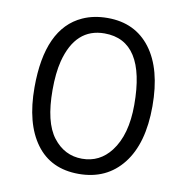

<svg xmlns="http://www.w3.org/2000/svg" viewBox="-85 -852 918 941"><g transform="rotate(10 374.0 -381.5)"><path d="M577.6 -373Q577.6 -692.9 374 -692.9Q230 -692.9 185.5 -520.5Q170.4 -460.4 170.4 -376Q170.4 -215.3 226.8 -142.1Q283.2 -68.8 370.8 -68.8Q458.5 -68.8 513.7 -140.6Q577.6 -223.6 577.6 -373ZM81.1 -373Q81.1 -668 252 -745.1Q306.6 -770 376 -770Q513.2 -770 589.8 -668.5Q666.5 -566.9 666.5 -381.6Q666.5 -196.3 586.4 -94.5Q506.3 7.3 367.4 7.3Q228.5 7.3 154.8 -93.3Q81.1 -193.8 81.1 -373Z"/></g></svg>

Font: Oldenburg
Style: Regular
Weight: 400
Designer: Nicole Fally
Foundry: Nicole Fally
Version: Version 1.001